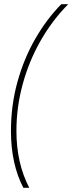

<svg xmlns="http://www.w3.org/2000/svg" viewBox="-20 -734 344 912"><path d="M91 158Q62 103 47 35Q32 -33 32 -111Q32 -234 63 -345.5Q94 -457 148 -550.5Q202 -644 271 -714H304Q227 -636 172 -539Q117 -442 87.5 -333Q58 -224 58 -112Q58 41 119 158Z"/></svg>

Font: Noto Sans Disp Thin
Style: Italic
Weight: 100
Italic angle: -12°
Designer: Monotype Design Team
Foundry: Monotype Imaging Inc.
Version: Version 2.000;GOOG;noto-source:20170915:90ef993387c0